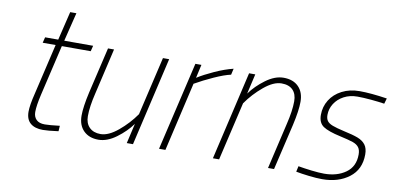

<svg xmlns="http://www.w3.org/2000/svg" viewBox="-66 -860 2201 1067"><g transform="rotate(10 1035.0 -326.5)"><path d="M122 -77Q122 -114 139 -182L206 -468H133L141 -500H215L254 -662H289L249 -500H412L404 -468H241L174 -182Q159 -118 159 -82Q159 -55 175 -39Q191 -23 223 -23Q249 -23 307 -30L305 1Q246 9 218 9Q172 9 147 -12.5Q122 -34 122 -77Z M416 -107Q416 -156 435 -240L496 -500H530L470 -242Q451 -164 451 -110Q451 -70 474 -47Q497 -24 537 -24Q582 -24 636 -69Q690 -114 729 -170L806 -500H841L725 0H690L716 -113Q683 -67 631.5 -29Q580 9 531 9Q478 9 447 -22Q416 -53 416 -107Z M989 -500H1023L1006 -424Q1044 -448 1099 -473Q1154 -498 1203 -510L1195 -475Q1158 -467 1101.5 -441.5Q1045 -416 998 -389L908 0H872Z M1292 -500H1327L1301 -387Q1334 -433 1385.5 -471Q1437 -509 1486 -509Q1540 -509 1570.5 -478Q1601 -447 1601 -393Q1601 -344 1582 -260L1521 0H1487L1547 -258Q1566 -336 1566 -390Q1566 -431 1544 -453.5Q1522 -476 1480 -476Q1435 -476 1381 -431Q1327 -386 1288 -330L1211 0H1176Z M1645 -7 1652 -39Q1686 -33 1728 -28Q1770 -23 1799 -23Q1872 -23 1921 -58Q1970 -93 1970 -161Q1970 -187 1959 -201.5Q1948 -216 1925 -224Q1902 -232 1852 -243Q1783 -258 1754 -277.5Q1725 -297 1725 -342Q1725 -388 1748.5 -426Q1772 -464 1815.5 -486.5Q1859 -509 1915 -509Q1977 -509 2070 -495L2061 -464Q2029 -469 1985 -473Q1941 -477 1908 -477Q1865 -477 1831.5 -459Q1798 -441 1779.5 -411.5Q1761 -382 1761 -348Q1761 -327 1770 -314.5Q1779 -302 1801 -293.5Q1823 -285 1867 -275Q1919 -264 1947.5 -253Q1976 -242 1991 -222Q2006 -202 2006 -168Q2006 -83 1945.5 -37Q1885 9 1794 9Q1762 9 1719 4Q1676 -1 1645 -7Z"/></g></svg>

Font: Cairo ExtraLight
Style: Italic
Weight: 275
Italic angle: -13°
Designer: Mohamed Gaber, Accademia di Belle Arti di Urbino and others
Foundry: Kief Type Foundry, Accademia di Belle Arti di Urbino and others
Version: Version 3.011